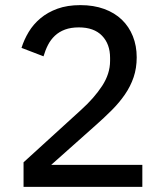

<svg xmlns="http://www.w3.org/2000/svg" viewBox="-20 -730 640 750"><path d="M536 0H72V-96L297 -301Q348 -347 379 -394.5Q410 -442 410 -492V-504Q410 -558 378.5 -590.5Q347 -623 288 -623Q257 -623 234 -614.5Q211 -606 194.5 -590.5Q178 -575 167.5 -554.5Q157 -534 150 -510L64 -543Q74 -575 92 -605Q110 -635 138 -658.5Q166 -682 204.5 -696Q243 -710 294 -710Q346 -710 387 -695Q428 -680 456 -653Q484 -626 499 -588.5Q514 -551 514 -506Q514 -464 502 -428.5Q490 -393 468 -361Q446 -329 416.5 -299.5Q387 -270 353 -240L180 -86H536Z"/></svg>

Font: IBM Plex Sans Arabic Text
Style: Regular
Weight: 450
Designer: Mike Abbink, Paul van der Laan, Pieter van Rosmalen, Wael Morcos, Khajak Apelian
Foundry: Bold Monday
Version: Version 1.2